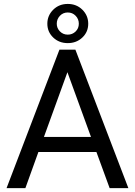

<svg xmlns="http://www.w3.org/2000/svg" viewBox="-20 -966 692 986"><path d="M475.1 -185.5H177.2L110.4 0H13.7L285.2 -710.9H367.2L639.2 0H543ZM205.6 -262.7H447.3L326.2 -595.2ZM433.1 -844.2Q433.1 -801.8 402.8 -773.2Q372.6 -744.6 328.1 -744.6Q283.2 -744.6 253.2 -773.4Q223.1 -802.2 223.1 -844.2Q223.1 -886.2 253.2 -916Q283.2 -945.8 328.1 -945.8Q373 -945.8 403.1 -916Q433.1 -886.2 433.1 -844.2ZM271.5 -844.2Q271.5 -821.3 287.8 -804.7Q304.2 -788.1 328.1 -788.1Q351.6 -788.1 368.2 -804.2Q384.8 -820.3 384.8 -844.2Q384.8 -868.2 368.4 -885Q352.1 -901.9 328.1 -901.9Q303.7 -901.9 287.6 -884.8Q271.5 -867.7 271.5 -844.2Z"/></svg>

Font: Roboto
Style: Regular
Weight: 400
Designer: Google
Version: Version 2.001047; 2015